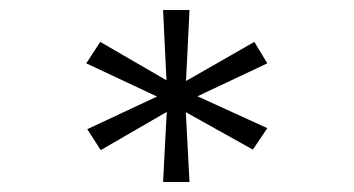

<svg xmlns="http://www.w3.org/2000/svg" viewBox="-20 -720 709 385"><path d="M307 -355 315 -508 322 -500 182 -419 155 -461 324 -540 315 -517 153 -593 181 -636 331 -549 315 -534 307 -700H360L352 -537L338 -549L490 -636L516 -593L355 -517L354 -537L516 -463L487 -420L342 -501L352 -507L360 -355Z"/></svg>

Font: Lexend Zetta ExtraLight
Style: Regular
Weight: 250
Version: Version 1.007